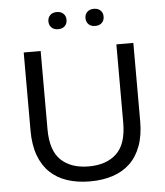

<svg xmlns="http://www.w3.org/2000/svg" viewBox="-58 -908 836 970"><g transform="rotate(-5 360.0 -423.5)"><path d="M360 10Q296 10 244.5 -7Q193 -24 157 -58.5Q121 -93 101.5 -146Q82 -199 82 -271V-668H168V-271Q168 -163 219 -114.5Q270 -66 360 -66Q450 -66 501 -114.5Q552 -163 552 -271V-668H638V-271Q638 -199 618.5 -146Q599 -93 563 -58.5Q527 -24 475.5 -7Q424 10 360 10ZM266 -770Q245 -770 232.5 -782Q220 -794 220 -814Q220 -833 232.5 -845Q245 -857 266 -857Q287 -857 299.5 -845Q312 -833 312 -814Q312 -794 299.5 -782Q287 -770 266 -770ZM454 -770Q433 -770 420.5 -782Q408 -794 408 -814Q408 -833 420.5 -845Q433 -857 454 -857Q475 -857 487.5 -845Q500 -833 500 -814Q500 -794 487.5 -782Q475 -770 454 -770Z"/></g></svg>

Font: Gantari
Style: Regular
Weight: 400
Designer: Anugrah Pasau
Foundry: Lafontype
Version: Version 1.000; ttfautohint (v1.8.4)